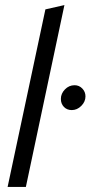

<svg xmlns="http://www.w3.org/2000/svg" viewBox="-20 -737 357 757"><path d="M10 0 159 -700 234 -717 82 0ZM263 -303Q244 -303 232 -315.5Q220 -328 220 -347Q220 -368 236 -384.5Q252 -401 274 -401Q292 -401 304.5 -388Q317 -375 317 -357Q317 -336 300.5 -319.5Q284 -303 263 -303Z"/></svg>

Font: Red Hat Display
Style: Italic
Weight: 400
Italic angle: -12°
Designer: Pentagram, MCKL
Foundry: Pentagram, MCKL
Version: Version 1.023; ttfautohint (v1.8.3)